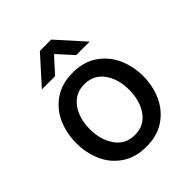

<svg xmlns="http://www.w3.org/2000/svg" viewBox="-207 -871 1006 1006"><g transform="rotate(-45 296.0 -368.0)"><path d="M48 -266Q48 -339 75.5 -401.5Q103 -464 159 -502.5Q215 -541 296 -541Q377 -541 433 -502.5Q489 -464 517 -401.5Q545 -339 545 -267Q545 -195 517 -132.5Q489 -70 433 -31.5Q377 7 296 7Q215 7 159 -31Q103 -69 75.5 -131.5Q48 -194 48 -266ZM189 -133Q227 -79 296 -79Q365 -79 403.5 -133Q442 -187 442 -268Q442 -349 403.5 -402Q365 -455 296 -455Q228 -455 189 -401.5Q150 -348 150 -268Q150 -187 189 -133ZM255 -743H339L474 -593H374L298 -677H294L218 -593H120Z"/></g></svg>

Font: Lopes Sans Medium
Style: Regular
Weight: 500
Designer: Gabriel Lam, Diego Maldonado
Foundry: TypeRant, Foresti Design
Version: Version 4.000